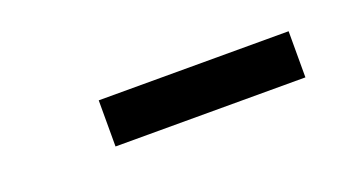

<svg xmlns="http://www.w3.org/2000/svg" viewBox="-23 -864 574 305"><g transform="rotate(-20 264.0 -711.0)"><path d="M139.5 -671.5V-749.5H460.5V-671.5Z"/></g></svg>

Font: Encode Sans Semi Condensed SemiBold
Style: Regular
Weight: 600
Width: 4
Designer: Multiple Designers
Foundry: Impallari Type
Version: Version 3.000; ttfautohint (v1.8.3) -l 8 -r 50 -G 200 -x 14 